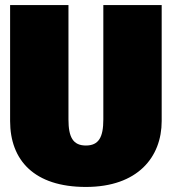

<svg xmlns="http://www.w3.org/2000/svg" viewBox="-20 -718 680 760"><path d="M620 -698H389V-245C389 -175 371 -142 320 -142C269 -142 251 -175 251 -245V-698H20V-239C20 -84 115 22 320 22C525 22 620 -96 620 -239Z"/></svg>

Font: Fira Sans Ultra
Style: Regular
Weight: 950
Designer: Carrois Corporate & Edenspiekermann AG
Foundry: Carrois Corporate GbR & Edenspiekermann AG
Version: Version 4.203;PS 004.203;hotconv 1.0.88;makeotf.lib2.5.64775